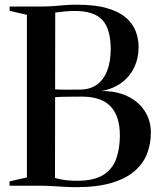

<svg xmlns="http://www.w3.org/2000/svg" viewBox="-20 -770 662 796"><path d="M91.5 -34.5V-708.5L20 -725V-743H150.5Q181 -743 204.2 -745Q227.5 -747 250 -748.8Q272.5 -750.5 299.5 -750.5Q374 -750.5 423.2 -736.2Q472.5 -722 501.2 -697.5Q530 -673 542.2 -641.5Q554.5 -610 554.5 -575Q554.5 -528 536 -489.8Q517.5 -451.5 482.8 -426.2Q448 -401 400 -392.5Q460 -393.5 506.5 -372Q553 -350.5 579.2 -311Q605.5 -271.5 605.5 -220Q605.5 -175 590.2 -134.2Q575 -93.5 539.5 -62Q504 -30.5 444 -12.2Q384 6 294.5 6Q272.5 6 247.2 4.5Q222 3 196.8 1.5Q171.5 0 148.5 0H19.5V-18ZM208.5 -399.5Q219 -399 232.2 -398.5Q245.5 -398 259.8 -398.2Q274 -398.5 286.8 -398.5Q299.5 -398.5 309 -398.5Q354.5 -398.5 383 -420Q411.5 -441.5 425.2 -479.2Q439 -517 439 -566Q439 -648.5 405 -686.5Q371 -724.5 290 -724.5Q270.5 -724.5 255.5 -723.2Q240.5 -722 229.2 -720.5Q218 -719 209 -718ZM208 -32.5Q220 -28.5 234.8 -25.8Q249.5 -23 265.8 -21.8Q282 -20.5 298.5 -20.5Q370 -20.5 408.8 -45.2Q447.5 -70 462.2 -112.8Q477 -155.5 477 -208.5Q477 -288.5 438.5 -329Q400 -369.5 319 -369.5Q306 -369.5 291 -369.2Q276 -369 261 -369Q246 -369 232.2 -368.5Q218.5 -368 208.5 -367Z"/></svg>

Font: Merriweather 144pt Medium
Style: Regular
Weight: 500
Version: Version 2.100